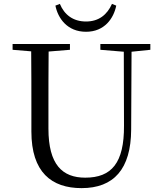

<svg xmlns="http://www.w3.org/2000/svg" viewBox="-20 -955 837 991"><path d="M266 -926C279 -861 327 -791 424 -791C520 -791 567 -861 580 -926L558 -935C533 -879 490 -844 424 -844C357 -844 312 -879 289 -935ZM498 -698 619 -688 620 -306C621 -114 556 -38 420 -38C302 -38 230 -105 230 -291V-391C230 -493 230 -591 231 -689L341 -698V-728H45V-698L141 -690C142 -591 142 -491 142 -391V-276C142 -66 246 16 401 16C567 16 656 -82 657 -286L659 -688L756 -698V-728H498Z"/></svg>

Font: Source Han Serif CN
Style: Regular
Weight: 400
Designer: Ryoko NISHIZUKA 西塚涼子 (kana & ideographs); Frank Grießhammer (Latin, Greek & Cyrillic); Wenlong ZHANG 张文龙 (bopomofo); San
Foundry: Adobe
Version: Version 2.003;hotconv 1.1.1;makeotfexe 2.6.0